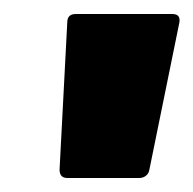

<svg xmlns="http://www.w3.org/2000/svg" viewBox="-20 -720 276 274"><path d="M65 -478 76 -688Q76 -700 88 -700H226Q232 -700 234.5 -697Q237 -694 236 -688L193 -477Q192 -472 188 -469Q184 -466 179 -466H76Q65 -466 65 -478Z"/></svg>

Font: Barlow Semi Condensed ExtraBold
Style: Italic
Weight: 800
Width: 4
Italic angle: -7°
Designer: Jeremy Tribby
Foundry: Tribby Type
Version: Version 1.408